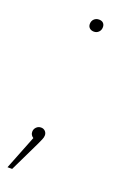

<svg xmlns="http://www.w3.org/2000/svg" viewBox="-140 -489 411 657"><g transform="rotate(20 65.5 -161.0)"><path d="M63 -16Q63 -9 59.5 -1Q56 7 51 18L-3 130H-20L29 6Q18 -1 18 -13Q18 -23 25 -30Q32 -37 42 -37Q51 -37 57 -31Q63 -25 63 -16ZM77 -427Q77 -438 84 -445Q91 -452 102 -452Q112 -452 117.5 -446.5Q123 -441 123 -432Q123 -421 116 -414Q109 -407 99 -407Q89 -407 83 -412.5Q77 -418 77 -427Z"/></g></svg>

Font: Fira Sans Extra Condensed Thin
Style: Italic
Weight: 250
Width: 3
Italic angle: -8°
Designer: Carrois Corporate & Edenspiekermann AG
Foundry: Carrois Corporate GbR & Edenspiekermann AG
Version: Version 4.203